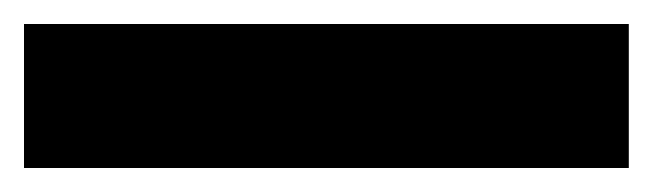

<svg xmlns="http://www.w3.org/2000/svg" viewBox="-22 45 544 160"><path d="M502 185H-2V65H502Z"/></svg>

Font: Noto Sans Myanmar Black
Style: Regular
Weight: 900
Designer: Monotype Design Team
Foundry: Monotype Imaging Inc.
Version: Version 2.107; ttfautohint (v1.8.4.7-5d5b)